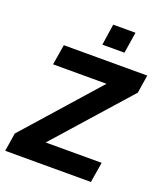

<svg xmlns="http://www.w3.org/2000/svg" viewBox="-163 -1027 970 1135"><g transform="rotate(20 321.5 -459.5)"><path d="M6 0 24 -115 474 -623 467 -577H97L118 -705H643L625 -591L174 -83L181 -128H566L545 0ZM331 -786 351 -919H491L470 -786Z"/></g></svg>

Font: Mulish ExtraLight ExtraBold
Style: Italic
Weight: 800
Italic angle: -9°
Version: Version 3.603